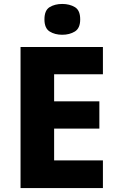

<svg xmlns="http://www.w3.org/2000/svg" viewBox="-20 -952 595 972"><path d="M501 0H84V-714H501V-576H254V-439H483V-301H254V-140H501ZM295 -932Q332 -932 359 -916Q386 -900 386 -854Q386 -809 359 -792.5Q332 -776 295 -776Q258 -776 231.5 -792.5Q205 -809 205 -854Q205 -900 231.5 -916Q258 -932 295 -932Z"/></svg>

Font: Noto Sans Malayalam ExtraBold
Style: Regular
Weight: 800
Designer: Jelle Bosma - Monotype Design Team
Foundry: Monotype Imaging Inc.
Version: Version 2.104; ttfautohint (v1.8.4.7-5d5b)